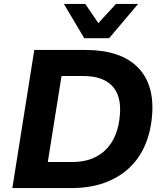

<svg xmlns="http://www.w3.org/2000/svg" viewBox="-20 -960 840 980"><path d="M43 0 155 -705H417Q594 -705 682 -617.5Q770 -530 756 -368Q749 -284 719 -216Q689 -148 636.5 -100Q584 -52 510.5 -26Q437 0 343 0ZM224 -133H349Q405 -133 448.5 -150Q492 -167 522.5 -198.5Q553 -230 570.5 -274.5Q588 -319 592 -375Q600 -472 552 -522Q504 -572 405 -572H294ZM410 -765 306 -940H415L482 -842L572 -940H685L537 -765Z"/></svg>

Font: Nunito Sans 9pt ExtraBold
Style: Italic
Weight: 800
Italic angle: -9°
Version: Version 3.101;gftools[0.9.27]